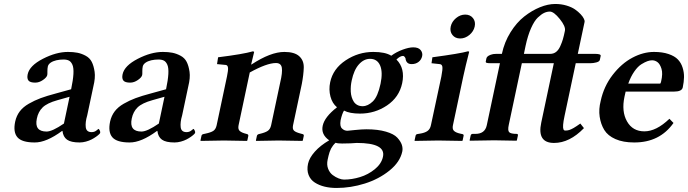

<svg xmlns="http://www.w3.org/2000/svg" viewBox="-20 -704 3447 962"><path d="M291 -47.9Q211.9 10.3 153.8 9.8Q89.8 9.8 67.4 -16.1Q44.9 -42 56.2 -95.2Q62.5 -124 79.1 -146Q95.7 -168 124.3 -184.3Q152.8 -200.7 183.6 -212.2Q214.4 -223.6 260.3 -235.8L336.4 -256.8Q346.2 -303.2 347.9 -333.5Q349.6 -363.8 343 -379.2Q336.4 -394.5 325.9 -400.1Q315.4 -405.8 298.3 -405.8Q279.3 -405.8 262.2 -401.9Q245.1 -397.9 233.6 -389.9Q222.2 -381.8 219.7 -371.1Q217.3 -359.9 217.5 -346.4Q217.8 -333 216.8 -328.1Q214.4 -316.4 195.3 -303.2Q176.3 -290 156.7 -290Q130.9 -290 122.6 -300.5Q114.3 -311 118.7 -332Q127.9 -375 194.8 -409.4Q261.7 -443.8 320.3 -443.8Q347.2 -443.8 368.2 -439.7Q389.2 -435.5 409.4 -424.6Q429.7 -413.6 439.7 -394Q449.7 -374.5 454.1 -344.2Q458.5 -314 447.8 -271L417 -126Q406.7 -91.3 409.7 -66.7Q412.6 -42 439 -42Q453.1 -42 462.9 -50Q472.7 -58.1 473.1 -58.1Q476.1 -58.1 479.7 -50.5Q483.4 -43 481.9 -38.1Q481.4 -36.1 476.3 -31Q471.2 -25.9 461.2 -18.8Q451.2 -11.7 439 -5.4Q426.8 1 410.6 5.4Q394.5 9.8 378.9 9.8Q335.4 9.8 315.9 -4.2Q296.4 -18.1 293 -47.9ZM300.3 -85 328.6 -219.2 268.1 -202.1Q215.8 -187.5 193.6 -165.8Q171.4 -144 164.6 -109.9Q150.9 -44.9 213.4 -44.9Q241.7 -44.9 300.3 -85Z M766.6 -47.9Q687.5 10.3 629.4 9.8Q565.4 9.8 543 -16.1Q520.5 -42 531.7 -95.2Q538.1 -124 554.7 -146Q571.3 -168 599.9 -184.3Q628.4 -200.7 659.2 -212.2Q689.9 -223.6 735.8 -235.8L812 -256.8Q821.8 -303.2 823.5 -333.5Q825.2 -363.8 818.6 -379.2Q812 -394.5 801.5 -400.1Q791 -405.8 773.9 -405.8Q754.9 -405.8 737.8 -401.9Q720.7 -397.9 709.2 -389.9Q697.8 -381.8 695.3 -371.1Q692.9 -359.9 693.1 -346.4Q693.4 -333 692.4 -328.1Q689.9 -316.4 670.9 -303.2Q651.9 -290 632.3 -290Q606.4 -290 598.1 -300.5Q589.8 -311 594.2 -332Q603.5 -375 670.4 -409.4Q737.3 -443.8 795.9 -443.8Q822.8 -443.8 843.8 -439.7Q864.7 -435.5 885 -424.6Q905.3 -413.6 915.3 -394Q925.3 -374.5 929.7 -344.2Q934.1 -314 923.3 -271L892.6 -126Q882.3 -91.3 885.3 -66.7Q888.2 -42 914.6 -42Q928.7 -42 938.5 -50Q948.2 -58.1 948.7 -58.1Q951.7 -58.1 955.3 -50.5Q959 -43 957.5 -38.1Q957 -36.1 951.9 -31Q946.8 -25.9 936.8 -18.8Q926.8 -11.7 914.6 -5.4Q902.3 1 886.2 5.4Q870.1 9.8 854.5 9.8Q811 9.8 791.5 -4.2Q772 -18.1 768.6 -47.9ZM775.9 -85 804.2 -219.2 743.7 -202.1Q691.4 -187.5 669.2 -165.8Q647 -144 640.1 -109.9Q626.5 -44.9 689 -44.9Q717.3 -44.9 775.9 -85Z M1240.2 -380.9Q1335.9 -443.8 1404.8 -443.8Q1455.6 -443.8 1479.2 -422.4Q1502.9 -400.9 1502 -365.2Q1501 -329.6 1492.2 -283.2L1448.2 -76.2Q1444.3 -56.6 1453.9 -48.6Q1463.4 -40.5 1488.3 -34.2L1496.1 -32.2Q1503.4 -30.3 1502 -22.9L1497.1 0L1494.6 2Q1415 0 1376 0L1263.7 2L1262.2 0L1267.1 -22.9Q1268.6 -29.8 1276.9 -32.2L1281.2 -33.2Q1308.6 -39.6 1321.3 -48.1Q1334 -56.6 1338.4 -76.2L1383.8 -290Q1396 -340.8 1392.1 -364.5Q1388.2 -388.2 1362.8 -388.2Q1316.9 -388.2 1231.4 -340.8L1175.3 -76.2Q1171.4 -57.1 1180.9 -48.1Q1190.4 -39.1 1214.4 -33.2L1217.8 -32.2Q1225.1 -30.3 1224.1 -22.9L1219.2 0L1216.8 2Q1141.1 0 1102.1 0L985.8 2L984.4 0L989.3 -22.9Q990.7 -30.3 999 -32.2L1008.3 -34.2Q1036.1 -40 1048.6 -48.1Q1061 -56.2 1065.4 -76.2L1117.2 -320.8Q1120.1 -335.4 1121.6 -345.9Q1123 -356.4 1122.6 -362.8Q1122.1 -369.1 1120.1 -372.6Q1118.2 -376 1115.2 -377.4Q1112.3 -378.9 1107.9 -378.9L1067.4 -382.8L1072.8 -417Q1198.2 -432.6 1247.1 -446.8Q1252 -445.8 1253.4 -443.8L1238.3 -380.9Z M1886.7 -284.2Q1898.9 -342.8 1884.5 -376Q1870.1 -409.2 1834 -409.2Q1803.2 -409.2 1778.3 -381.6Q1753.4 -354 1742.2 -300.8Q1739.3 -287.6 1738 -273.7Q1736.8 -259.8 1737.5 -244.9Q1738.3 -230 1742.2 -217.3Q1746.1 -204.6 1752.7 -194.3Q1759.3 -184.1 1770.5 -178Q1781.7 -171.9 1796.9 -171.9Q1823.2 -171.9 1848.1 -196Q1873 -220.2 1886.7 -284.2ZM1693.8 15.1Q1670.9 15.1 1661.6 11.2Q1654.3 17.6 1648.4 25.4Q1642.6 33.2 1638.7 40.5Q1634.8 47.9 1631.3 58.1Q1627.9 68.4 1626.2 75.9Q1624.5 83.5 1621.6 96.2Q1616.2 121.1 1624 141.4Q1631.8 161.6 1646.7 172.9Q1661.6 184.1 1676.8 189.9Q1691.9 195.8 1703.6 195.8Q1743.2 195.8 1783.9 183.3Q1824.7 170.9 1858.2 143.6Q1891.6 116.2 1898.9 81.1Q1913.6 12.2 1767.6 12.2Q1762.7 12.2 1736.3 14.2Q1720.7 15.1 1693.8 15.1ZM2042.5 -382.8Q2014.6 -382.8 2011.7 -412.1Q2006.3 -423.3 1999.5 -423.8Q1984.9 -423.8 1966.3 -405.8Q2010.7 -361.3 1995.1 -287.1Q1980 -216.8 1919.2 -175.8Q1858.4 -134.8 1783.7 -134.8Q1731.9 -134.8 1703.6 -149.9Q1693.8 -134.3 1686.5 -101.1Q1684.1 -85.9 1685.8 -75.9Q1687.5 -65.9 1693.6 -60.1Q1699.7 -54.2 1706.5 -51.5Q1713.4 -48.8 1720.7 -48.8Q1721.7 -48.8 1757.6 -52.5Q1793.5 -56.2 1815.9 -56.2Q1873.5 -56.2 1913.6 -44.4Q1953.6 -32.7 1970.5 -14.4Q1987.3 3.9 1993.2 21.2Q1999 38.6 1995.6 55.2Q1984.4 107.9 1931.4 150.6Q1878.4 193.4 1807.9 215.6Q1737.3 237.8 1666.5 237.8Q1634.3 237.8 1606.7 231.2Q1579.1 224.6 1557.4 210.7Q1535.6 196.8 1526.1 172.4Q1516.6 147.9 1523.4 116.2Q1529.8 86.9 1557.4 55.9Q1585 24.9 1629.4 -1Q1587.4 -30.3 1596.9 -74.2Q1606.4 -118.2 1668.5 -166.5Q1645 -185.5 1635.7 -220.2Q1626.5 -254.9 1634.3 -292Q1648.4 -359.4 1711.9 -401.6Q1775.4 -443.8 1850.6 -443.8Q1910.2 -443.8 1940.4 -424.8Q1965.3 -443.4 1997.1 -455.1Q2028.8 -466.8 2050.3 -466.8Q2076.7 -466.8 2087.6 -453.1Q2098.6 -439.5 2095.2 -422.9Q2091.3 -404.8 2077.1 -393.8Q2063 -382.8 2042.5 -382.8Z M2301.3 -321.3 2249.5 -77.1Q2245.1 -57.6 2254.6 -48.3Q2264.2 -39.1 2287.1 -34.2L2296.9 -32.2Q2304.7 -30.3 2302.7 -22.9L2297.9 0L2295.4 2Q2214.8 0 2175.8 0L2058.6 2L2057.1 0L2062 -22.9Q2063.5 -30.8 2070.8 -32.2L2083 -34.2Q2108.4 -38.1 2121.8 -47.6Q2135.3 -57.1 2139.2 -77.1L2191.4 -320.8Q2198.7 -358.4 2196.3 -370.4Q2193.8 -382.3 2182.6 -382.8L2142.1 -387.2L2146.5 -417Q2284.7 -435.5 2324.2 -446.8Q2331.1 -446.8 2330.6 -443.8Q2312 -371.1 2301.3 -321.3ZM2246.8 -528.8Q2232.9 -546.4 2238.3 -571Q2243.7 -595.7 2264.9 -613.3Q2286.1 -630.9 2311 -630.9Q2335.9 -630.9 2349.9 -613.3Q2363.8 -595.7 2358.4 -571Q2353 -546.4 2331.8 -528.8Q2310.5 -511.2 2285.6 -511.2Q2260.7 -511.2 2246.8 -528.8Z M2909.2 -595.2 2875 -434.1H2961.9Q2991.7 -434.1 2989.7 -423.8L2985.4 -403.8Q2983.4 -395.5 2968.3 -391.4Q2953.1 -387.2 2937 -387.2H2864.7L2808.6 -123Q2802.7 -95.2 2801.5 -79.1Q2800.3 -63 2803 -56.4Q2805.7 -49.8 2812 -49.8Q2822.8 -49.8 2831.8 -52.5Q2840.8 -55.2 2854 -62.7Q2867.2 -70.3 2887.7 -85L2905.8 -62Q2834 12.2 2755.9 12.2Q2669.9 12.2 2691.9 -89.8L2754.9 -387.2H2594.7L2529.3 -79.1Q2522.9 -50.3 2531.2 -41.7Q2539.6 -33.2 2568.8 -33.2Q2576.7 -33.2 2574.7 -23.9L2569.8 -1L2567.4 1Q2494.6 -1 2456.1 -1L2334.5 1L2333 -1L2337.9 -23.9Q2339.8 -32.7 2347.7 -33.2H2361.8Q2409.7 -33.2 2418.9 -76.2L2484.9 -387.2H2439Q2422.4 -387.2 2417.5 -389.4Q2412.6 -391.6 2414.1 -397L2417 -411.1Q2418 -416 2422.6 -420.7Q2427.2 -425.3 2438.7 -429.7Q2450.2 -434.1 2465.8 -434.1H2494.6Q2507.3 -493.2 2537.8 -542.2Q2568.4 -591.3 2606.7 -621.3Q2645 -651.4 2685.3 -667.7Q2725.6 -684.1 2762.2 -684.1Q2792 -684.1 2818.1 -676.3Q2844.2 -668.5 2860.8 -657Q2877.4 -645.5 2889.2 -632.8Q2900.9 -620.1 2905.5 -610.1Q2910.2 -600.1 2909.2 -595.2ZM2810.5 -549.8Q2814.9 -571.3 2784.9 -608.6Q2754.9 -646 2734.9 -646Q2720.7 -646 2706.5 -639.4Q2692.4 -632.8 2674.8 -616.2Q2657.2 -599.6 2640.9 -563Q2624.5 -526.4 2613.3 -474.1L2605 -434.1H2736.8Q2753.4 -434.1 2765.9 -443.6Q2778.3 -453.1 2786.9 -471.9Q2795.4 -490.7 2800.3 -507.3Q2805.2 -523.9 2810.5 -549.8Z M3127.9 -285.2H3288.1Q3290.5 -287.1 3292.5 -295.9Q3301.8 -335.4 3294.4 -359.1Q3287.1 -382.8 3274.7 -392.3Q3262.2 -401.9 3247.1 -401.9Q3236.8 -401.9 3224.1 -397.5Q3211.4 -393.1 3193.6 -382.1Q3175.8 -371.1 3158.2 -345.9Q3140.6 -320.8 3127.9 -285.2ZM3334 -108.9 3354.5 -87.9Q3285.2 10.3 3157.2 9.8Q3102.1 9.8 3063.7 -7.1Q3025.4 -23.9 3007.8 -52.7Q2990.2 -81.5 2984.6 -119.1Q2979 -156.7 2989.7 -198.2Q3005.4 -271.5 3049.8 -328.9Q3094.2 -386.2 3148.7 -415Q3203.1 -443.8 3256.8 -443.8Q3299.3 -443.8 3329.8 -433.3Q3360.4 -422.9 3376.5 -406Q3392.6 -389.2 3400.1 -365.2Q3407.7 -341.3 3407.2 -317.4Q3406.7 -293.5 3400.9 -266.1Q3396.5 -245.1 3357.4 -245.1H3114.7Q3111.8 -231.4 3108.9 -219.2Q3093.3 -145.5 3121.6 -95.7Q3149.9 -45.9 3208.5 -45.9Q3268.6 -45.9 3334 -108.9Z"/></svg>

Font: Linux Libertine Slanted
Style: Semibold Slanted
Weight: 600
Designer: Philipp H. Poll
Foundry: Philipp H. Poll
Version: Version 5.1.1